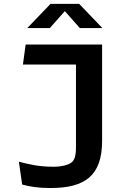

<svg xmlns="http://www.w3.org/2000/svg" viewBox="-20 -960 660 992"><path d="M507.5 -232.5V-730H112.5L98.5 -626.5H372.5V-199.5C372.5 -155.5 365 -133 350 -121C336 -109.5 302.5 -98.5 256 -98.5C180 -98.5 130 -111 77.5 -124.5L94.5 -6.5C133.5 4 175.5 11.5 240.5 11.5C419.5 11.5 507.5 -52.5 507.5 -232.5ZM121 -815H237.5L315 -902.5L392.5 -815H509L389 -940H241Z"/></svg>

Font: Monaspace Argon SemiBold
Style: Regular
Weight: 600
Designer: Riley Cran & the Lettermatic Team
Foundry: Lettermatic
Version: Version 1.000 (Monaspace Argon)